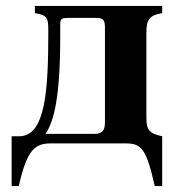

<svg xmlns="http://www.w3.org/2000/svg" viewBox="-20 -481 581 644"><path d="M19 -24V143H43C71 19 98 0 151 0H402C455 0 471 19 499 143H524V-24C481 -33 471 -45 471 -87V-372C471 -415 481 -430 524 -437V-461H97V-437C141 -430 142 -419 142 -375C142 -185 134 -24 45 -24ZM182 -393C182 -419 182 -421 217 -421H298C326 -421 332 -416 332 -387V-70C332 -44 323 -32 297 -32H134V-34C161 -76 182 -154 182 -358Z"/></svg>

Font: XITS Math
Style: Bold
Weight: 700
Designer: MicroPress Inc., with final additions and corrections provided by Coen Hoffman, Elsevier (retired)
Version: Version 1.105